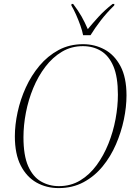

<svg xmlns="http://www.w3.org/2000/svg" viewBox="-20 -951 685 982"><path d="M280 11Q217 11 166.5 -17.5Q116 -46 86 -104.5Q56 -163 56 -254Q56 -312 70 -377Q84 -442 112 -503.5Q140 -565 182 -615Q224 -665 279.5 -695Q335 -725 405 -725Q464 -725 514.5 -698Q565 -671 596 -613Q627 -555 627 -463Q627 -404 613.5 -339.5Q600 -275 573 -212.5Q546 -150 504.5 -99.5Q463 -49 407 -19Q351 11 280 11ZM281 1Q342 1 390 -28Q438 -57 474 -106Q510 -155 534.5 -216Q559 -277 571 -342Q583 -407 583 -467Q583 -558 560 -612Q537 -666 496.5 -690.5Q456 -715 404 -715Q345 -715 297 -686.5Q249 -658 212 -609.5Q175 -561 150 -500.5Q125 -440 112.5 -375Q100 -310 100 -249Q100 -156 124 -101.5Q148 -47 189.5 -23Q231 1 281 1ZM405 -771Q401 -793 391 -821Q381 -849 369 -876Q357 -903 345 -923L346 -931H354Q380 -897 397 -867Q414 -837 429 -802Q453 -831 483.5 -864.5Q514 -898 556 -931H565L564 -923Q526 -886 495.5 -846.5Q465 -807 443 -771Z"/></svg>

Font: Noto Serif Display SemiCondensed ExtraLight
Style: Italic
Weight: 200
Width: 4
Italic angle: -12°
Designer: Monotype Design Team
Foundry: Monotype Imaging Inc.
Version: Version 2.009